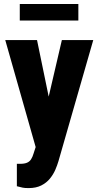

<svg xmlns="http://www.w3.org/2000/svg" viewBox="-20 -729 494 962"><path d="M181.2 -61.5 290 -528.3H447.3L272.9 78.6Q267.1 98.6 257.1 121.8Q247.1 145 230 166Q212.9 187 186.8 200.2Q160.6 213.4 123.5 213.4Q103.5 213.4 93.5 211.2Q83.5 209 64.5 204.1V91.8Q69.3 91.8 72.5 91.8Q75.7 91.8 80.6 91.8Q102.5 91.8 115.5 86.2Q128.4 80.6 135.7 69.1Q143.1 57.6 147.9 41ZM165.5 -528.3 242.7 -154.3 260.3 10.3 160.6 14.6 6.3 -528.3ZM372.6 -709V-626H79.1V-709Z"/></svg>

Font: Roboto Condensed ExtraBold
Style: Regular
Weight: 800
Designer: Christian Robertson
Foundry: Google
Version: Version 3.008; 2023